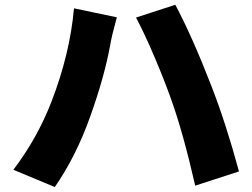

<svg xmlns="http://www.w3.org/2000/svg" viewBox="-20 -756 1040 792"><path d="M192.4 -336.9Q268.6 -534.2 285.2 -721.7L461.9 -684.6Q440.4 -606.4 434.6 -570.3Q411.1 -440.4 352.5 -276.4Q294.9 -113.3 206.1 15.6L35.2 -55.7Q133.8 -185.5 192.4 -336.9ZM685.5 -347.7Q657.2 -427.7 614.7 -526.9Q572.3 -626 541 -683.6L703.1 -736.3Q771.5 -608.4 851.6 -402.3Q912.1 -247.1 965.8 -48.8L785.2 9.8Q735.4 -209 685.5 -347.7Z"/></svg>

Font: Gen Shin Gothic Heavy
Style: Bold
Weight: 900
Designer: [Source Han Sans]
Ryoko NISHIZUKA  (kana & ideographs); Paul D. Hunt (Latin, Greek & Cyrillic); Wenlong ZHANG  (bopomofo
Version: Version 1.002.20150607